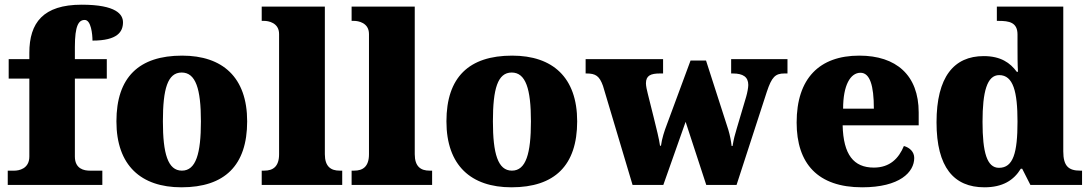

<svg xmlns="http://www.w3.org/2000/svg" viewBox="-20 -788 4646 818"><path d="M13 0H416V-61H362C339 -61 299 -68 299 -121V-453H435V-536H299V-588C299 -679 315 -703 341 -703C368 -703 374 -642 374 -615C481 -615 504 -653 504 -693C504 -726 476 -768 328 -768C164 -768 105 -691 105 -563V-536H17V-453H105V-121C105 -68 59 -61 42 -61H13Z M753 10C937 10 1033 -83 1033 -271C1033 -459 928 -551 756 -551C572 -551 476 -459 476 -271C476 -83 581 10 753 10ZM755 -61C695 -61 674 -134 674 -271C674 -409 694 -479 754 -479C814 -479 836 -409 836 -271C836 -134 815 -61 755 -61Z M1095 0H1438V-61H1427C1390 -61 1364 -78 1364 -131V-760H1095V-699H1106C1122 -699 1169 -692 1169 -643V-131C1169 -78 1143 -61 1106 -61H1095Z M1478 0H1821V-61H1810C1773 -61 1747 -78 1747 -131V-760H1478V-699H1489C1505 -699 1552 -692 1552 -643V-131C1552 -78 1526 -61 1489 -61H1478Z M2159 10C2343 10 2439 -83 2439 -271C2439 -459 2334 -551 2162 -551C1978 -551 1882 -459 1882 -271C1882 -83 1987 10 2159 10ZM2161 -61C2101 -61 2080 -134 2080 -271C2080 -409 2100 -479 2160 -479C2220 -479 2242 -409 2242 -271C2242 -134 2221 -61 2161 -61Z M2549 -422 2675 0H2806L2901 -269L2989 0H3118L3247 -397C3268 -460 3283 -475 3322 -475H3335V-536H3095V-475H3102C3146 -475 3168 -460 3168 -426C3168 -415 3164 -393 3159 -376L3119 -241C3111 -215 3106 -196 3101 -166H3097C3095 -185 3090 -212 3083 -235L2988 -530H2922L2821 -257C2811 -231 2800 -198 2796 -167H2792C2788 -196 2777 -240 2765 -288L2740 -388C2736 -403 2732 -422 2732 -433C2732 -466 2752 -475 2792 -475H2805V-536H2475V-475H2479C2518 -475 2534 -464 2549 -422Z M3653 10C3814 10 3875 -55 3875 -115C3875 -141 3856 -159 3831 -166C3809 -113 3771 -74 3703 -74C3617 -74 3573 -129 3570 -254H3894V-309C3894 -468 3798 -551 3641 -551C3471 -551 3374 -454 3374 -266C3374 -91 3464 10 3653 10ZM3703 -325H3572C3572 -425 3603 -478 3646 -478C3686 -478 3703 -424 3703 -325Z M4174 10C4252 10 4299 -20 4329 -69H4335L4370 0H4590V-61H4582C4533 -61 4510 -80 4510 -143V-760H4227V-699H4235C4279 -699 4315 -693 4315 -641V-596C4315 -557 4315 -512 4317 -482H4312C4284 -520 4244 -549 4171 -549C4044 -549 3970 -460 3970 -267C3970 -75 4044 10 4174 10ZM4236 -73C4185 -73 4166 -138 4166 -269C4166 -397 4185 -468 4237 -468C4297 -468 4315 -397 4315 -270C4315 -137 4297 -73 4236 -73Z"/></svg>

Font: Noto Serif Thai Black
Style: Regular
Weight: 900
Designer: Monotype Design Team
Foundry: Monotype Imaging Inc.
Version: Version 2.002